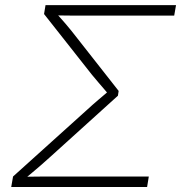

<svg xmlns="http://www.w3.org/2000/svg" viewBox="-20 -748 724 768"><path d="M24.9 0 32.2 -42 323.7 -304.7Q336.9 -316.9 349.9 -328.4Q362.8 -339.8 375.2 -350.3Q387.7 -360.8 399.2 -370.6Q410.6 -380.4 421.4 -389.6L417.5 -366.7Q408.2 -377.9 396.7 -391.4Q385.3 -404.8 372.6 -419.4Q359.9 -434.1 347.2 -449.7L156.2 -691.9L162.1 -727.5H684.1L676.8 -685.5H299.8Q272.5 -685.5 248 -685.8Q223.6 -686 201.7 -686.5L203.1 -697.3Q210.9 -688.5 220.7 -677.5Q230.5 -666.5 241.7 -653.6Q252.9 -640.6 265.1 -625.5L454.6 -384.3L451.7 -365.2L181.2 -120.6Q161.6 -102.5 143.1 -86.7Q124.5 -70.8 107.7 -56.6Q90.8 -42.5 75.7 -29.8L78.1 -41Q105 -41.5 133.3 -41.7Q161.6 -42 193.4 -42H575.2L568.4 0Z"/></svg>

Font: Inter ExtraLight
Style: Italic
Weight: 250
Italic angle: -9.3988°
Designer: Rasmus Andersson
Foundry: rsms
Version: Version 4.001;git-66647c0bb